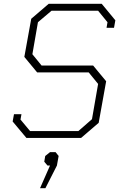

<svg xmlns="http://www.w3.org/2000/svg" viewBox="-20 -720 636 1002"><path d="M46 -86 53 -124H92L87 -96L137 -36H389L460 -98L492 -282L443 -342H174L107 -423L143 -622L234 -700H511L582 -614L575 -575H536L541 -604L492 -664H249L178 -604L149 -437L197 -378H466L534 -296L495 -79L403 0H118ZM241 144H228L211 124L216 94L241 74H270L286 94L277 144L217 262H189Z"/></svg>

Font: Chakra Petch ExtraLight
Style: Italic
Weight: 275
Italic angle: -10°
Designer: Katatrad Aksorn Co.,Ltd.
Foundry: Cadson Demak Co.,Ltd.
Version: Version 1.000; ttfautohint (v1.6)